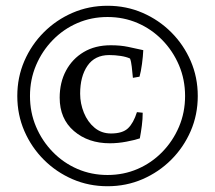

<svg xmlns="http://www.w3.org/2000/svg" viewBox="-20 -630 746 666"><path d="M361 -133Q286 -133 236.5 -175.5Q187 -218 187 -291Q187 -344 209 -385Q231 -426 270.5 -449.5Q310 -473 364 -473Q398 -473 424 -467.5Q450 -462 477 -456Q476 -434 472.5 -408Q469 -382 464 -364L441 -360Q439 -381 437 -399Q435 -417 431 -427Q418 -433 398.5 -436Q379 -439 359 -439Q309 -439 283.5 -402Q258 -365 258 -305Q258 -271 271 -239Q284 -207 308 -187Q332 -167 365 -167Q405 -167 424 -185Q443 -203 455 -241L475 -239Q475 -217 472 -194Q469 -171 465 -150Q447 -144 418 -138.5Q389 -133 361 -133ZM40 -297Q40 -362 64.5 -418.5Q89 -475 132 -518Q175 -561 231.5 -585.5Q288 -610 353 -610Q418 -610 474.5 -585.5Q531 -561 574 -518Q617 -475 641.5 -418.5Q666 -362 666 -297Q666 -232 641.5 -175.5Q617 -119 574 -76Q531 -33 474.5 -8.5Q418 16 353 16Q288 16 231.5 -8.5Q175 -33 132 -76Q89 -119 64.5 -175.5Q40 -232 40 -297ZM84 -297Q84 -240 105 -190.5Q126 -141 163 -103Q200 -65 248.5 -44Q297 -23 353 -23Q409 -23 457.5 -44Q506 -65 543 -103Q580 -141 601 -190.5Q622 -240 622 -297Q622 -354 601 -403.5Q580 -453 543 -491Q506 -529 457.5 -550Q409 -571 353 -571Q297 -571 248.5 -550Q200 -529 163 -491Q126 -453 105 -403.5Q84 -354 84 -297Z"/></svg>

Font: Buenard
Style: Regular
Weight: 400
Version: Version 2.000